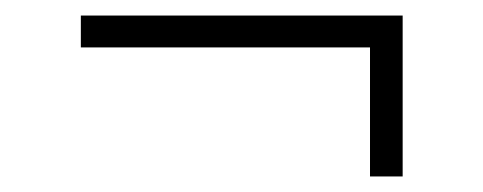

<svg xmlns="http://www.w3.org/2000/svg" viewBox="-20 -382 622 247"><path d="M456 -155V-321H84V-362H498V-155Z"/></svg>

Font: Literata 36pt Light
Style: Regular
Weight: 300
Designer: Latin by Veronika Burian and Jose Scaglione. Greek by Irene Vlachou. Cyrillic by Vera Evstafieva.
Foundry: TypeTogether
Version: Version 3.002